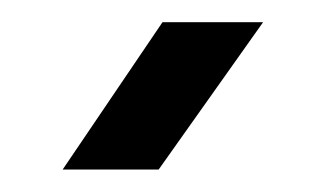

<svg xmlns="http://www.w3.org/2000/svg" viewBox="-20 -791 290 171"><path d="M35.8 -640 124.7 -771.2H214.3L121.3 -640Z"/></svg>

Font: Big Shoulders Stencil Display SC Thin
Style: Regular
Weight: 100
Designer: Patric King
Foundry: XO Type Co
Version: Version 2.001